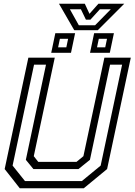

<svg xmlns="http://www.w3.org/2000/svg" viewBox="-20 -1009 721 1029"><path d="M86 0 5 -103 132 -700H273.5L161 -172L185 -141.5H390L427 -172L539.5 -700H681L554 -103L429 0ZM114 -38.5H418.5L519.5 -121.5L634.5 -662.5H570L462 -152.5L400.5 -103H159L118.5 -152.5L226.5 -662.5H162.5L47.5 -121.5ZM462.5 -726 484.5 -831H590.5L568.5 -726ZM254.5 -726 276.5 -831H382.5L360.5 -726ZM291.5 -755.5H335.5L345 -801H301ZM500 -755.5H544L553.5 -801H509.5ZM378 -847 296 -989H434.5L459.5 -935L507.5 -989H646L504 -847ZM402.5 -873.5H489.5L574 -959.5H515.5L464.5 -903.5H440.5L413.5 -959.5H354.5Z"/></svg>

Font: Tourney
Style: Italic
Weight: 400
Italic angle: -12°
Version: Version 1.015